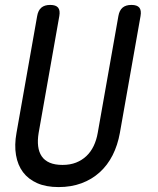

<svg xmlns="http://www.w3.org/2000/svg" viewBox="-20 -750 640 780"><path d="M131 -685Q135 -708 148 -719Q161 -730 184 -730Q207 -730 216 -719Q225 -708 221 -685L137 -210Q132 -180 135 -156Q138 -132 149.5 -115Q161 -98 182 -89Q203 -80 234 -80Q265 -80 289 -89.5Q313 -99 331 -116Q349 -133 360.5 -157Q372 -181 377 -210L461 -685Q465 -708 478 -719Q491 -730 514 -730Q537 -730 546 -719Q555 -708 551 -685L467 -210Q458 -160 437.5 -119.5Q417 -79 385 -50Q353 -21 311 -5.5Q269 10 218 10Q167 10 131 -6Q95 -22 73.5 -50.5Q52 -79 45 -120Q38 -161 47 -210Z"/></svg>

Font: Maple Mono Normal NL
Style: Italic
Weight: 400
Italic angle: -10°
Monospace: yes
Designer: subframe7536
Version: Version 7.000